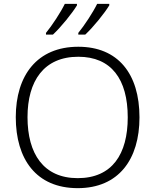

<svg xmlns="http://www.w3.org/2000/svg" viewBox="-20 -968 808 998"><path d="M548 -940V-948H485C463 -903 419 -836 387 -797V-788H423C466 -828 523 -899 548 -940ZM380 -940V-948H317C295 -903 251 -836 219 -797V-788H255C298 -828 355 -899 380 -940ZM705 -358C705 -585 593 -725 387 -725C173 -725 62 -576 62 -359C62 -141 168 10 384 10C597 10 705 -140 705 -358ZM123 -359C123 -547 208 -673 387 -673C558 -673 644 -557 644 -358C644 -167 563 -42 384 -42C206 -42 123 -169 123 -359Z"/></svg>

Font: Noto Sans Kannada Light
Style: Regular
Weight: 300
Designer: Jelle Bosma - Monotype Design Team
Foundry: Monotype Imaging Inc.
Version: Version 2.005